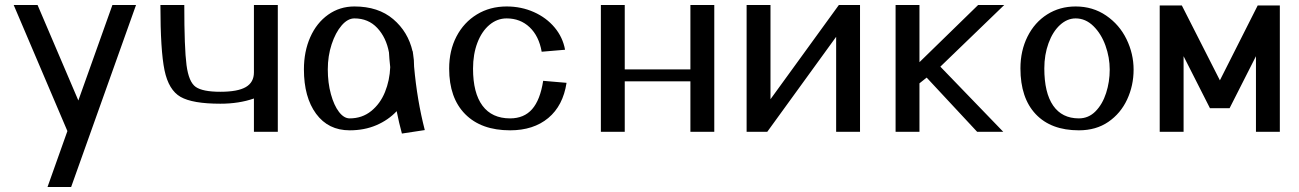

<svg xmlns="http://www.w3.org/2000/svg" viewBox="-20 -530 5224 772"><path d="M295 -126 131 -510H35L251 -3L171 222H266L527 -510H432Z M1097 -510H1001V-239Q1001 -199 968.5 -180Q936 -161 866 -161Q795 -161 767 -180.5Q739 -200 730 -268Q721 -336 721 -510H625Q625 -327 641.5 -247.5Q658 -168 706 -140.5Q754 -113 866 -113Q941 -113 1001 -134V0H1097Z M1549 -260Q1547 -207 1528 -160Q1509 -113 1472.5 -83.5Q1436 -54 1386 -54Q1363 -54 1343 -80Q1323 -106 1310.5 -151.5Q1298 -197 1298 -251Q1298 -305 1313.5 -352Q1329 -399 1353.5 -427.5Q1378 -456 1405 -456Q1461 -456 1497 -417.5Q1533 -379 1544 -319Q1545 -297 1549 -260ZM1596 7 1688 -7Q1657 -127 1645 -262Q1645 -290 1641 -313Q1640 -316 1640 -323H1639Q1621 -402 1561 -453Q1501 -504 1405 -504Q1346 -504 1299.5 -471Q1253 -438 1227.5 -380.5Q1202 -323 1202 -251Q1202 -139 1251 -72.5Q1300 -6 1386 -6Q1445 -6 1493 -26.5Q1541 -47 1575 -83Q1584 -37 1596 7Z M1786 -254Q1786 -136 1850.5 -71Q1915 -6 2031 -6Q2125 -6 2184.5 -55.5Q2244 -105 2258 -197L2164 -205Q2152 -128 2119.5 -91Q2087 -54 2031 -54Q1958 -54 1920 -105Q1882 -156 1882 -254Q1882 -312 1899.5 -358Q1917 -404 1948 -430Q1979 -456 2017 -456Q2072 -456 2109.5 -420.5Q2147 -385 2158 -322L2252 -330Q2243 -380 2210 -419.5Q2177 -459 2126.5 -481.5Q2076 -504 2017 -504Q1950 -504 1897.5 -472Q1845 -440 1815.5 -383.5Q1786 -327 1786 -254Z M2756 -251H2492V-510H2396V0H2492V-203H2756V0H2852V-510H2756Z M3078 -131V-510H2982V0H3065L3342 -382V0H3438V-510H3353Z M3913 -510 3677 -280V-510H3581V0H3677V-195L3706 -218L3909 0H4014L3761 -262L4018 -510Z M4305 -456Q4345 -456 4376.5 -425Q4408 -394 4425 -346.5Q4442 -299 4442 -250Q4442 -201 4427.5 -156Q4413 -111 4385 -82.5Q4357 -54 4318 -54Q4250 -54 4214.5 -105.5Q4179 -157 4179 -255Q4179 -310 4196 -356.5Q4213 -403 4242 -429.5Q4271 -456 4305 -456ZM4083 -255Q4083 -136 4144.5 -71Q4206 -6 4318 -6Q4387 -6 4436.5 -40Q4486 -74 4512 -130Q4538 -186 4538 -250Q4538 -314 4509.5 -372.5Q4481 -431 4427.5 -467.5Q4374 -504 4305 -504Q4241 -504 4190.5 -472Q4140 -440 4111.5 -383Q4083 -326 4083 -255Z M4885 -207 4732 -508H4643V0H4739V-304L4845 -95H4924L5030 -304V0H5126V-508H5037Z"/></svg>

Font: LXGW Marker Gothic
Style: Regular
Weight: 400
Version: Version 1.001